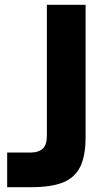

<svg xmlns="http://www.w3.org/2000/svg" viewBox="-20 -783 438 803"><path d="M10 0V-145H107Q141 -145 158.5 -161Q176 -177 176 -213V-763H338V-211Q338 -130 315 -84.5Q292 -39 242.5 -19.5Q193 0 107 0Z"/></svg>

Font: Open Sauce One ExtraBold
Style: Regular
Weight: 800
Designer: Alfredo Marco Pradil
Foundry: Creative Sauce Fz LLC
Version: Version 1.477